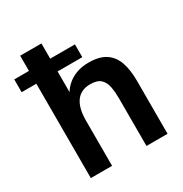

<svg xmlns="http://www.w3.org/2000/svg" viewBox="-189 -835 919 962"><g transform="rotate(-30 270.5 -354.0)"><path d="M61 0V-546H-24V-620H61V-708H184V-620H327V-546H184V-426Q196 -447 217.5 -465.5Q239 -484 269.5 -495.5Q300 -507 340 -507Q402 -507 438 -483Q474 -459 489.5 -414.5Q505 -370 505 -307V0H383V-275Q383 -311 377.5 -341.5Q372 -372 353 -390.5Q334 -409 293 -409Q239 -409 211.5 -371.5Q184 -334 184 -261V0Z"/></g></svg>

Font: Atkinson Hyperlegible Next SemiBold
Style: Regular
Weight: 600
Designer: Elliott Scott, Megan Eiswerth, Linus Boman, Theodore Petrosky, Letters from Sweden
Foundry: Applied Design Works, Letters from Sweden
Version: Version 2.001